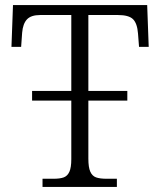

<svg xmlns="http://www.w3.org/2000/svg" viewBox="-20 -734 630 754"><path d="M147 -32H190Q216 -32 230.5 -37.5Q245 -43 252.5 -59.5Q260 -76 260 -109V-339H106V-377H260V-675H138Q102 -675 86 -658Q70 -641 67 -606L63 -550H25L31 -714H558L564 -550H526L522 -602Q519 -642 502.5 -658.5Q486 -675 443 -675H327V-377H480V-339H327V-111Q327 -77 334.5 -60Q342 -43 357 -37.5Q372 -32 399 -32H439V0H147Z"/></svg>

Font: Noto Serif Light
Style: Regular
Weight: 300
Designer: Monotype Design Team
Foundry: Monotype Imaging Inc.
Version: Version 1.001